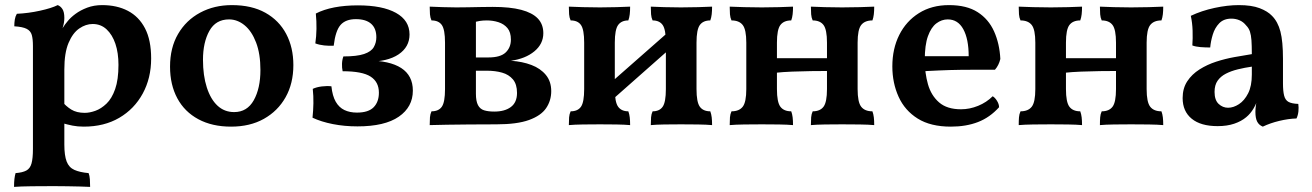

<svg xmlns="http://www.w3.org/2000/svg" viewBox="-20 -487 5137 752"><path d="M35 245Q35 227 36.5 214Q38 201 41 191Q68 189 83 181Q98 173 103.5 153Q109 133 109 96V-307Q109 -334 104.5 -350Q100 -366 84.5 -374Q69 -382 36 -384Q36 -398 38 -410.5Q40 -423 46 -433Q91 -435 136.5 -445Q182 -455 206 -467Q217 -463 224.5 -451.5Q232 -440 232 -417Q232 -399 226 -380Q220 -361 210 -332L232 -312V79Q232 122 241 145.5Q250 169 271.5 178.5Q293 188 327 191Q331 201 332 215Q333 229 333 245Q317 244 293.5 243.5Q270 243 243.5 242.5Q217 242 190 242Q149 242 104.5 242.5Q60 243 35 245ZM308 9Q284 9 264 5Q244 1 220 -6V-93Q238 -71 259 -58Q280 -45 312 -45Q331 -45 353.5 -53Q376 -61 397 -81Q418 -101 431 -138Q444 -175 444 -233Q444 -280 432 -315.5Q420 -351 397.5 -372Q375 -393 343 -393Q316 -393 290.5 -375.5Q265 -358 248.5 -319Q232 -280 232 -215L196 -319Q211 -355 223.5 -374.5Q236 -394 245 -404Q256 -418 275.5 -432.5Q295 -447 321.5 -457Q348 -467 380 -467Q438 -467 481 -444.5Q524 -422 548 -376Q572 -330 572 -258Q572 -181 539 -120.5Q506 -60 447 -25.5Q388 9 308 9Z M885 9Q811 9 757 -20Q703 -49 674.5 -102Q646 -155 646 -226Q646 -300 677.5 -354Q709 -408 764 -437.5Q819 -467 888 -467Q966 -467 1019.5 -437Q1073 -407 1101 -354Q1129 -301 1129 -232Q1129 -160 1098.5 -106Q1068 -52 1013.5 -21.5Q959 9 885 9ZM897 -48Q948 -48 974 -94.5Q1000 -141 1000 -213Q1000 -276 983 -320.5Q966 -365 938 -388Q910 -411 877 -411Q825 -411 800 -366Q775 -321 775 -253Q775 -191 790 -144.5Q805 -98 832 -73Q859 -48 897 -48Z M1380 8Q1329 8 1283.5 -1Q1238 -10 1204 -26Q1207 -54 1207.5 -82.5Q1208 -111 1205 -139Q1220 -146 1240.5 -148.5Q1261 -151 1278 -149Q1282 -111 1295 -88.5Q1308 -66 1329 -56Q1350 -46 1378 -46Q1423 -46 1443.5 -67Q1464 -88 1464 -124Q1464 -166 1431.5 -187Q1399 -208 1322 -208Q1319 -221 1319.5 -237Q1320 -253 1325 -266Q1378 -266 1406 -275.5Q1434 -285 1444 -302.5Q1454 -320 1454 -341Q1454 -376 1433.5 -394Q1413 -412 1374 -412Q1334 -412 1314 -389.5Q1294 -367 1287 -308Q1269 -307 1250 -309Q1231 -311 1215 -317Q1219 -344 1219.5 -374Q1220 -404 1217 -434Q1248 -450 1289.5 -458Q1331 -466 1382 -466Q1478 -466 1531 -436.5Q1584 -407 1584 -352Q1584 -303 1541 -274Q1498 -245 1418 -245V-250Q1506 -250 1551.5 -220.5Q1597 -191 1597 -132Q1597 -68 1542 -30Q1487 8 1380 8Z M1663 3Q1663 -15 1664 -27.5Q1665 -40 1670 -51Q1698 -51 1710.5 -69Q1723 -87 1723 -138V-320Q1723 -371 1710.5 -389Q1698 -407 1670 -407Q1665 -418 1664 -431Q1663 -444 1663 -461Q1685 -460 1714.5 -459Q1744 -458 1767 -458Q1787 -458 1813 -458.5Q1839 -459 1865 -459.5Q1891 -460 1910 -460Q1978 -460 2021.5 -448.5Q2065 -437 2086.5 -414.5Q2108 -392 2108 -357Q2108 -315 2073 -286Q2038 -257 1981 -249Q2026 -246 2061.5 -232.5Q2097 -219 2118 -193.5Q2139 -168 2139 -130Q2139 -93 2119 -63.5Q2099 -34 2052 -17Q2005 0 1924 0Q1864 0 1816 0.5Q1768 1 1730.5 1.5Q1693 2 1663 3ZM1916 -50Q1957 -50 1981 -68Q2005 -86 2005 -123Q2005 -157 1989 -176Q1973 -195 1946.5 -202.5Q1920 -210 1888 -210H1825V-262H1893Q1940 -262 1960.5 -281.5Q1981 -301 1981 -332Q1981 -361 1967.5 -377Q1954 -393 1932.5 -400Q1911 -407 1887 -407Q1871 -407 1859 -405Q1847 -403 1830 -398L1844 -433V-120Q1844 -91 1852 -75.5Q1860 -60 1876 -55Q1892 -50 1916 -50Z M2529 3Q2529 -15 2530 -27.5Q2531 -40 2536 -51Q2563 -51 2575.5 -69Q2588 -87 2588 -138V-320Q2588 -371 2575.5 -389Q2563 -407 2536 -407Q2531 -418 2530 -431Q2529 -444 2529 -461Q2550 -460 2581.5 -459Q2613 -458 2647 -458Q2682 -458 2714.5 -459Q2747 -460 2769 -461Q2769 -444 2767.5 -431Q2766 -418 2762 -407Q2734 -407 2721 -389Q2708 -371 2708 -320V-138Q2708 -87 2721 -69Q2734 -51 2762 -51Q2766 -40 2767.5 -27.5Q2769 -15 2769 3Q2747 1 2714.5 0.5Q2682 0 2647 0Q2613 0 2581.5 0.5Q2550 1 2529 3ZM2208 3Q2208 -15 2209 -27.5Q2210 -40 2215 -51Q2243 -51 2255.5 -69Q2268 -87 2268 -138V-320Q2268 -371 2255.5 -389Q2243 -407 2215 -407Q2210 -418 2209 -431Q2208 -444 2208 -461Q2230 -460 2262.5 -459Q2295 -458 2330 -458Q2363 -458 2394.5 -459Q2426 -460 2448 -461Q2448 -444 2446.5 -431Q2445 -418 2441 -407Q2414 -407 2401 -389Q2388 -371 2388 -320V-138Q2388 -87 2401 -69Q2414 -51 2441 -51Q2445 -40 2446.5 -27.5Q2448 -15 2448 3Q2426 1 2394.5 0.5Q2363 0 2330 0Q2295 0 2262.5 0.5Q2230 1 2208 3ZM2364 -84V-156L2613 -375V-304Z M3156 3Q3156 -15 3157 -27.5Q3158 -40 3163 -51Q3192 -51 3205.5 -69Q3219 -87 3219 -138V-320Q3219 -371 3205.5 -389Q3192 -407 3163 -407Q3158 -418 3157 -431Q3156 -444 3156 -461Q3178 -460 3210.5 -459Q3243 -458 3278 -458Q3314 -458 3348 -459Q3382 -460 3404 -461Q3404 -444 3402.5 -431Q3401 -418 3397 -407Q3367 -407 3353 -389Q3339 -371 3339 -320V-138Q3339 -87 3353 -69Q3367 -51 3397 -51Q3401 -40 3402.5 -27.5Q3404 -15 3404 3Q3382 1 3348 0.5Q3314 0 3278 0Q3243 0 3210.5 0.5Q3178 1 3156 3ZM2838 3Q2838 -15 2839 -27.5Q2840 -40 2845 -51Q2875 -51 2889 -69Q2903 -87 2903 -138V-320Q2903 -371 2889 -389Q2875 -407 2845 -407Q2840 -418 2839 -431Q2838 -444 2838 -461Q2861 -460 2894.5 -459Q2928 -458 2964 -458Q2999 -458 3031.5 -459Q3064 -460 3086 -461Q3086 -444 3084.5 -431Q3083 -418 3079 -407Q3050 -407 3036.5 -389Q3023 -371 3023 -320V-138Q3023 -87 3036.5 -69Q3050 -51 3079 -51Q3083 -40 3084.5 -27.5Q3086 -15 3086 3Q3064 1 3031.5 0.5Q2999 0 2964 0Q2928 0 2894.5 0.5Q2861 1 2838 3ZM3018 -202V-259H3223V-209Q3195 -209 3157 -208.5Q3119 -208 3082 -206.5Q3045 -205 3018 -202Z M3704 9Q3625 9 3574.5 -22.5Q3524 -54 3499.5 -108Q3475 -162 3475 -227Q3475 -296 3502 -350Q3529 -404 3579 -435.5Q3629 -467 3697 -467Q3766 -467 3809 -439.5Q3852 -412 3873.5 -364Q3895 -316 3898 -256Q3892 -231 3877 -214Q3855 -214 3819.5 -214Q3784 -214 3742 -213.5Q3700 -213 3656.5 -211Q3613 -209 3574 -207V-267H3774Q3774 -334 3753 -372.5Q3732 -411 3692 -411Q3668 -411 3647.5 -395.5Q3627 -380 3614.5 -345.5Q3602 -311 3602 -252Q3602 -201 3614.5 -157Q3627 -113 3658 -86Q3689 -59 3744 -59Q3778 -59 3811 -72.5Q3844 -86 3868 -110Q3877 -105 3885 -92Q3893 -79 3893 -67Q3857 -27 3810.5 -9Q3764 9 3704 9Z M4288 3Q4288 -15 4289 -27.5Q4290 -40 4295 -51Q4324 -51 4337.5 -69Q4351 -87 4351 -138V-320Q4351 -371 4337.5 -389Q4324 -407 4295 -407Q4290 -418 4289 -431Q4288 -444 4288 -461Q4310 -460 4342.5 -459Q4375 -458 4410 -458Q4446 -458 4480 -459Q4514 -460 4536 -461Q4536 -444 4534.5 -431Q4533 -418 4529 -407Q4499 -407 4485 -389Q4471 -371 4471 -320V-138Q4471 -87 4485 -69Q4499 -51 4529 -51Q4533 -40 4534.5 -27.5Q4536 -15 4536 3Q4514 1 4480 0.5Q4446 0 4410 0Q4375 0 4342.5 0.5Q4310 1 4288 3ZM3970 3Q3970 -15 3971 -27.5Q3972 -40 3977 -51Q4007 -51 4021 -69Q4035 -87 4035 -138V-320Q4035 -371 4021 -389Q4007 -407 3977 -407Q3972 -418 3971 -431Q3970 -444 3970 -461Q3993 -460 4026.5 -459Q4060 -458 4096 -458Q4131 -458 4163.5 -459Q4196 -460 4218 -461Q4218 -444 4216.5 -431Q4215 -418 4211 -407Q4182 -407 4168.5 -389Q4155 -371 4155 -320V-138Q4155 -87 4168.5 -69Q4182 -51 4211 -51Q4215 -40 4216.5 -27.5Q4218 -15 4218 3Q4196 1 4163.5 0.5Q4131 0 4096 0Q4060 0 4026.5 0.5Q3993 1 3970 3ZM4150 -202V-259H4355V-209Q4327 -209 4289 -208.5Q4251 -208 4214 -206.5Q4177 -205 4150 -202Z M4926 9Q4911 3 4904 -10.5Q4897 -24 4897 -49Q4897 -60 4899 -75Q4901 -90 4905 -103L4908 -105Q4902 -83 4890 -62.5Q4878 -42 4861 -28Q4842 -12 4814 -2.5Q4786 7 4749 7Q4683 7 4647.5 -22Q4612 -51 4612 -103Q4612 -141 4630 -168.5Q4648 -196 4678 -215Q4708 -234 4743.5 -245.5Q4779 -257 4815.5 -263.5Q4852 -270 4883 -275Q4883 -309 4881.5 -329.5Q4880 -350 4875.5 -363.5Q4871 -377 4861 -387Q4850 -401 4835 -407.5Q4820 -414 4803 -414Q4773 -414 4755.5 -396Q4738 -378 4730 -351.5Q4722 -325 4720 -301Q4701 -301 4682 -302.5Q4663 -304 4650 -309Q4652 -336 4651 -367Q4650 -398 4644 -425Q4686 -445 4737 -456Q4788 -467 4832 -467Q4882 -467 4913.5 -455Q4945 -443 4962 -425Q4985 -402 4995 -363.5Q5005 -325 5005 -256V-160Q5005 -130 5009.5 -112.5Q5014 -95 5026.5 -88Q5039 -81 5065 -80Q5067 -66 5065.5 -51Q5064 -36 5058 -23Q5026 -22 4990.5 -13.5Q4955 -5 4926 9ZM4790 -65Q4811 -65 4832.5 -79Q4854 -93 4868.5 -121.5Q4883 -150 4883 -195V-226Q4855 -222 4828.5 -215.5Q4802 -209 4781.5 -198.5Q4761 -188 4749 -171Q4737 -154 4737 -127Q4737 -95 4753 -80Q4769 -65 4790 -65Z"/></svg>

Font: Vollkorn SemiBold
Style: Regular
Weight: 600
Designer: Friedrich Althausen
Foundry: Friedrich Althausen
Version: Version 5.000